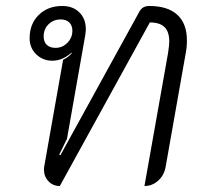

<svg xmlns="http://www.w3.org/2000/svg" viewBox="-20 -613 676 642"><path d="M127 -46Q127 -53 128 -57L191 -413Q209 -422 220 -435L219 -437Q189 -410 155 -410Q123 -410 101 -431.5Q79 -453 79 -485Q79 -533 109.5 -563Q140 -593 188 -593Q224 -593 245.5 -571.5Q267 -550 267 -515Q267 -509 265 -495L204 -149L178 -96L182 -94L446 -574Q456 -593 479 -593Q541 -593 573 -563.5Q605 -534 605 -478Q605 -455 601 -435L534 -56Q529 -27 509 -9Q489 9 463 9L542 -436Q546 -464 546 -474Q546 -507 530 -522.5Q514 -538 481 -538L180 9Q157 9 142 -7Q127 -23 127 -46ZM222 -510Q222 -528 211.5 -538Q201 -548 183 -548Q159 -548 142.5 -532Q126 -516 126 -491Q126 -473 136.5 -463Q147 -453 166 -453Q189 -453 205.5 -470Q222 -487 222 -510Z"/></svg>

Font: K2D ExtraLight
Style: Italic
Weight: 275
Italic angle: -10°
Designer: Katatrad Aksorn Co.,Ltd.
Foundry: Cadson Demak Co.,Ltd.
Version: Version 1.000; ttfautohint (v1.6)